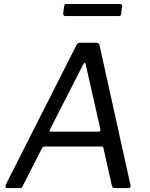

<svg xmlns="http://www.w3.org/2000/svg" viewBox="-20 -960 767 980"><path d="M16.3 0Q10.4 0 8.4 -4.9Q6.5 -9.9 10.2 -18.8L370.2 -729.8Q374.1 -737.4 378.9 -739.7Q383.6 -742 392.3 -742H470.4Q479.8 -742 484.1 -737.1Q488.3 -732.1 488.9 -725.2L646.2 -14.5Q647.5 -8.9 645.2 -4.4Q642.9 0 636.3 0H565Q552.4 0 551 -12.6L507.7 -205.3Q506.7 -212.1 498.4 -212.1H207.2Q198.1 -212.1 194 -202.8L94.1 -7.1Q92.6 -2.6 89.6 -1.3Q86.7 0 80.1 0H16.3ZM483 -287.9Q494.9 -287.9 492.1 -301.4L417.7 -630Q415.9 -640 412 -639.3Q408.1 -638.6 403.1 -628.1L236 -301Q232.7 -293.2 233.3 -290.5Q233.8 -287.9 239.2 -287.9ZM603.4 -927.8 597.9 -888.1Q596.9 -881.7 594.3 -879.9Q591.7 -878.1 583.2 -878.1H313.8Q307.4 -878.1 304.5 -882.3Q301.7 -886.4 302.7 -892.3L307.9 -931.3Q309.2 -936.2 310.6 -937.9Q312 -939.5 315.4 -939.5H595.1Q598.7 -939.5 601.6 -935.5Q604.4 -931.5 603.4 -927.8Z"/></svg>

Font: Libre Franklin Thin
Style: Italic
Weight: 100
Italic angle: -8°
Designer: Pablo Impallari, Rodrigo Fuenzalida, Nhung Nguyen
Foundry: Impallari Type
Version: Version 3.000